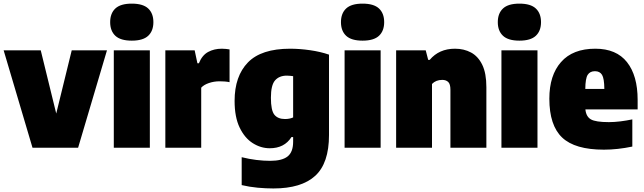

<svg xmlns="http://www.w3.org/2000/svg" viewBox="-26 -834 3638 1084"><path d="M157.5 0 -5.5 -550H204L291.5 -193L379 -550H578L415 0Z M616.5 0V-550H820V0ZM718 -604.5Q654.5 -604.5 625.2 -632Q596 -659.5 596 -709Q596 -758.5 625.2 -786Q654.5 -813.5 718 -813.5Q781.5 -813.5 810.8 -786Q840 -758.5 840 -709Q840 -659.5 810.8 -632Q781.5 -604.5 718 -604.5Z M907.5 0V-550H1073L1088.5 -477H1097Q1115 -522 1148.8 -540.5Q1182.5 -559 1226.5 -559Q1238 -559 1249.5 -557.8Q1261 -556.5 1270 -555V-370Q1256.5 -373 1241.2 -374Q1226 -375 1213.5 -375Q1182 -375 1153.5 -365.2Q1125 -355.5 1110 -339V0Z M1517.5 230Q1476 230 1429.2 225.8Q1382.5 221.5 1338.5 211V53.5Q1380.5 64 1421.2 69Q1462 74 1499.5 74Q1566.5 74 1597.8 49.2Q1629 24.5 1629 -34V-60H1619.5Q1579.5 3 1497 3Q1446.5 3 1401 -25.8Q1355.5 -54.5 1327 -113.8Q1298.5 -173 1298.5 -264.5Q1298.5 -404 1373.8 -481.5Q1449 -559 1612 -559Q1666 -559 1725 -550.5Q1784 -542 1831.5 -525.5V-71.5Q1831.5 87.5 1753.5 158.8Q1675.5 230 1517.5 230ZM1583 -162Q1609 -162 1629 -171V-404Q1621 -405 1611.8 -406Q1602.5 -407 1593.5 -407Q1550.5 -407 1527 -380.2Q1503.5 -353.5 1503.5 -282Q1503.5 -210.5 1523.2 -186.2Q1543 -162 1583 -162Z M1919.5 0V-550H2123V0ZM2021 -604.5Q1957.5 -604.5 1928.2 -632Q1899 -659.5 1899 -709Q1899 -758.5 1928.2 -786Q1957.5 -813.5 2021 -813.5Q2084.5 -813.5 2113.8 -786Q2143 -758.5 2143 -709Q2143 -659.5 2113.8 -632Q2084.5 -604.5 2021 -604.5Z M2210.5 0V-550H2377.5L2391.5 -496H2400Q2453 -559 2543 -559Q2593.5 -559 2633.5 -537.5Q2673.5 -516 2696.8 -468.2Q2720 -420.5 2720 -341.5V0H2517V-327Q2517 -359.5 2504.5 -371.2Q2492 -383 2471 -383Q2435 -383 2413 -360V0Z M2805 0V-550H3008.5V0ZM2906.5 -604.5Q2843 -604.5 2813.8 -632Q2784.5 -659.5 2784.5 -709Q2784.5 -758.5 2813.8 -786Q2843 -813.5 2906.5 -813.5Q2970 -813.5 2999.2 -786Q3028.5 -758.5 3028.5 -709Q3028.5 -659.5 2999.2 -632Q2970 -604.5 2906.5 -604.5Z M3383.5 11Q3220 11 3147.8 -57.5Q3075.5 -126 3075.5 -277Q3075.5 -409 3141.8 -484Q3208 -559 3335 -559Q3454 -559 3514 -483Q3574 -407 3574 -270.5V-216.5H3279Q3283 -175.5 3310.2 -160Q3337.5 -144.5 3411.5 -144.5Q3443 -144.5 3477 -148.8Q3511 -153 3544 -160V-6.5Q3460.5 11 3383.5 11ZM3333 -432Q3305 -432 3292 -411.5Q3279 -391 3278.5 -332H3386Q3385.5 -391 3373 -411.5Q3360.5 -432 3333 -432Z"/></svg>

Font: Encode Sans SmCnd Black
Style: Regular
Weight: 900
Width: 4
Designer: Multiple Designers
Foundry: Impallari Type
Version: Version 3.002; ttfautohint (v1.8.3) -l 8 -r 50 -G 200 -x 14 